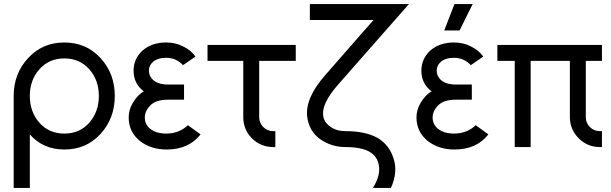

<svg xmlns="http://www.w3.org/2000/svg" viewBox="-20 -720 2991 940"><path d="M295 -434Q370 -434 417 -381Q464 -328 464 -250Q464 -173 417 -119Q370 -66 295 -66Q220 -66 173 -119Q126 -173 126 -250Q126 -328 173 -381Q220 -434 295 -434ZM295 -512Q188 -512 118 -436Q47 -360 47 -250V200H126V-62Q191 12 295 12Q402 12 472 -64Q542 -141 542 -250Q542 -360 472 -436Q402 -512 295 -512Z M881 -306H804Q753 -306 728 -330Q709 -349 709 -374Q709 -399 728 -416Q751 -437 793 -437Q843 -437 876 -401L937 -443Q926 -459 910.5 -471.5Q895 -484 874 -494Q838 -512 793 -512Q722 -512 676 -471Q634 -431 634 -374Q634 -310 684 -273Q666 -262 653 -247.5Q640 -233 630 -216Q610 -182 610 -145Q610 -74 666 -29Q720 12 796 12Q904 12 962 -62L900 -107Q858 -67 796 -66Q744 -66 716 -89Q689 -110 689 -145Q689 -177 717 -205Q744 -232 804 -232H881Z M996 -500V-422H1171V-147Q1171 -86 1213 -43Q1257 0 1318 0H1328V-78H1318Q1289 -78 1269 -98Q1249 -118 1249 -147V-422H1428V-500Z M1497 -700V-622H1808Q1808 -622 1806 -619Q1804 -616 1793 -604Q1782 -592 1757.5 -564Q1733 -536 1688.5 -485Q1644 -434 1573 -353Q1473 -240 1484 -148Q1493 -78 1547 -39Q1603 0 1671 0Q1749 0 1789 23Q1824 44 1833 80Q1847 134 1806 200H1894Q1911 162 1914.5 126.5Q1918 91 1908 60Q1887 -11 1828 -45Q1769 -78 1671 -78Q1627 -78 1597 -100Q1565 -122 1562 -157Q1556 -214 1632 -302Q1690 -368 1777.5 -467.5Q1865 -567 1982 -700Z M2290 -306H2213Q2162 -306 2137 -330Q2118 -349 2118 -374Q2118 -399 2137 -416Q2160 -437 2202 -437Q2252 -437 2285 -401L2346 -443Q2335 -459 2319.5 -471.5Q2304 -484 2283 -494Q2247 -512 2202 -512Q2131 -512 2085 -471Q2043 -431 2043 -374Q2043 -310 2093 -273Q2075 -262 2062 -247.5Q2049 -233 2039 -216Q2019 -182 2019 -145Q2019 -74 2075 -29Q2129 12 2205 12Q2313 12 2371 -62L2309 -107Q2267 -67 2205 -66Q2153 -66 2125 -89Q2098 -110 2098 -145Q2098 -177 2126 -205Q2153 -232 2213 -232H2290ZM2155 -571H2230L2294 -700H2205Z M2415 -500V-422H2500V0H2578V-422H2770V-147Q2770 -87 2813 -43Q2856 0 2917 0H2927V-78H2917Q2888 -78 2868 -98Q2848 -118 2848 -147V-422H2927V-500Z"/></svg>

Font: Unageo
Style: Regular
Weight: 400
Designer: Richard Sepsi
Foundry: Richard Sepsi
Version: Version 2.000